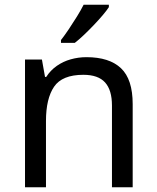

<svg xmlns="http://www.w3.org/2000/svg" viewBox="-20 -786 658 806"><path d="M343 -546Q439 -546 488 -499.5Q537 -453 537 -349V0H450V-343Q450 -408 421 -440Q392 -472 330 -472Q241 -472 207 -422Q173 -372 173 -278V0H85V-536H156L169 -463H174Q192 -491 218.5 -509.5Q245 -528 277 -537Q309 -546 343 -546ZM437 -766V-756Q428 -742 411 -722Q394 -702 373.5 -680.5Q353 -659 332.5 -639.5Q312 -620 294 -606H236V-618Q251 -637 268.5 -663Q286 -689 303 -716.5Q320 -744 331 -766Z"/></svg>

Font: Noto Sans Cherokee
Style: Regular
Weight: 400
Designer: Monotype Design Team
Foundry: Monotype Imaging Inc.
Version: Version 2.001